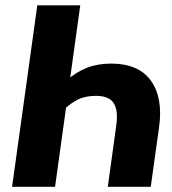

<svg xmlns="http://www.w3.org/2000/svg" viewBox="-20 -714 658 734"><path d="M404.9 -470.9Q510 -470.9 557 -405.4Q604 -339.9 588 -226.8L556.3 0H392.1L423.8 -229.8Q430.1 -270.9 424 -296.9Q418 -322.8 399.1 -335.2Q380.3 -347.6 347.3 -347.6Q305.3 -347.6 275.7 -332.4Q246.1 -317.1 221.8 -291.8L235.7 -407.2Q270.7 -438.3 311.7 -454.6Q352.6 -470.9 404.9 -470.9ZM122.6 -693.6H286.8L190.5 0H26.2Z"/></svg>

Font: Fira Sans Variable
Style: Italic
Weight: 397
Italic angle: -8°
Designer: Carrois Corporate & Edenspiekermann AG
Foundry: Carrois Corporate GbR & Edenspiekermann AG
Version: Version 4.202